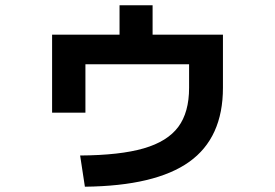

<svg xmlns="http://www.w3.org/2000/svg" viewBox="-20 -663 1040 726"><path d="M695 -331V-420H303V-237H177V-532H432V-643H557V-532H823V-331Q823 -142 695.5 -51Q568 40 301 43L283 -75Q434 -76 523.5 -102Q613 -128 654 -183Q695 -238 695 -331Z"/></svg>

Font: Enso
Style: Bold
Weight: 700
Designer: Coji Morishita
Foundry: UNDERFOREST DESIGN
Version: Version 1.000